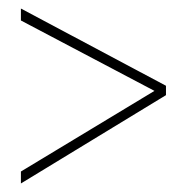

<svg xmlns="http://www.w3.org/2000/svg" viewBox="-20 -578 439 450"><path d="M29 -176 342 -365 29 -530V-558L369 -377V-355L29 -148Z"/></svg>

Font: Noto Sans Hebrew ExtraCondensed Thin
Style: Regular
Weight: 100
Width: 2
Designer: Monotype Design Team
Foundry: Monotype Imaging Inc.
Version: Version 2.004; ttfautohint (v1.8.4.7-5d5b)